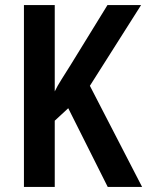

<svg xmlns="http://www.w3.org/2000/svg" viewBox="-20 -734 578 754"><path d="M538 0H403L248 -309L195 -260V0H74V-714H195V-375Q205 -396 221.5 -422Q238 -448 258 -480L402 -714H534L333 -397Z"/></svg>

Font: Noto Sans Lao Looped Condensed SemiBold
Style: Regular
Weight: 600
Width: 3
Designer: Mark Frömberg, Ben Mitchell
Foundry: The Fontpad Ltd
Version: Version 1.002; ttfautohint (v1.8.4.7-5d5b)